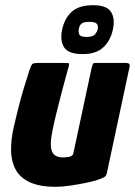

<svg xmlns="http://www.w3.org/2000/svg" viewBox="-20 -714 519 738"><path d="M194 4Q131 4 93.5 -14Q56 -32 39.5 -63.5Q23 -95 22.5 -135.5Q22 -176 32 -222Q40 -257 49.5 -295Q59 -333 70.5 -371.5Q82 -410 93 -444Q100 -465 105 -468.5Q110 -472 126 -472H220Q235 -472 242 -471.5Q249 -471 242 -451Q241 -447 234 -422Q227 -397 217.5 -360.5Q208 -324 198.5 -286Q189 -248 183 -218Q170 -159 179 -134Q188 -109 222 -109Q226 -109 232.5 -109.5Q239 -110 245 -111Q251 -112 256 -115.5Q261 -119 262 -125L332 -452Q334 -458 336 -465Q338 -472 345 -472H465Q469 -472 474.5 -470Q480 -468 478 -457L391 -50Q389 -38 380.5 -33Q372 -28 347 -20Q334 -16 307 -10.5Q280 -5 249.5 -0.5Q219 4 194 4ZM414 -601Q405 -558 377 -532Q349 -506 298 -506Q243 -506 226.5 -532Q210 -558 219 -601Q228 -643 255.5 -668.5Q283 -694 338 -694Q390 -694 406.5 -668.5Q423 -643 414 -601ZM356 -603Q358 -615 352 -622.5Q346 -630 324 -630Q300 -630 292.5 -622.5Q285 -615 283 -603Q281 -593 284.5 -582.5Q288 -572 312 -572Q337 -572 345.5 -582.5Q354 -593 356 -603Z"/></svg>

Font: Glory Thin ExtraBold
Style: Italic
Weight: 800
Italic angle: -12°
Version: Version 1.011